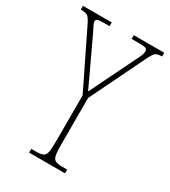

<svg xmlns="http://www.w3.org/2000/svg" viewBox="-185 -802 788 890"><g transform="rotate(30 209.5 -357.0)"><path d="M116 0V-20H142Q167 -20 179 -26Q191 -32 194.5 -51Q198 -70 198 -108V-354L53 -651Q38 -682 27 -688Q16 -694 -6 -694H-8V-714H146V-694H115Q87 -694 80.5 -690Q74 -686 74 -678Q74 -671 80.5 -658Q87 -645 97 -625L151 -510Q167 -477 181.5 -445.5Q196 -414 211 -382Q219 -397 229.5 -419.5Q240 -442 256 -474L333 -631Q344 -653 346 -661.5Q348 -670 348 -677Q348 -685 341 -689.5Q334 -694 307 -694H264V-714H427V-694H425Q406 -694 395.5 -688Q385 -682 370 -652L226 -356V-108Q226 -70 229.5 -51Q233 -32 245 -26Q257 -20 282 -20H308V0Z"/></g></svg>

Font: Noto Serif Myanmar ExtraCondensed Thin
Style: Regular
Weight: 100
Width: 2
Designer: Ben Mitchell and the Monotype Design Team
Foundry: Monotype Imaging Inc.
Version: Version 2.106; ttfautohint (v1.8.4.7-5d5b)